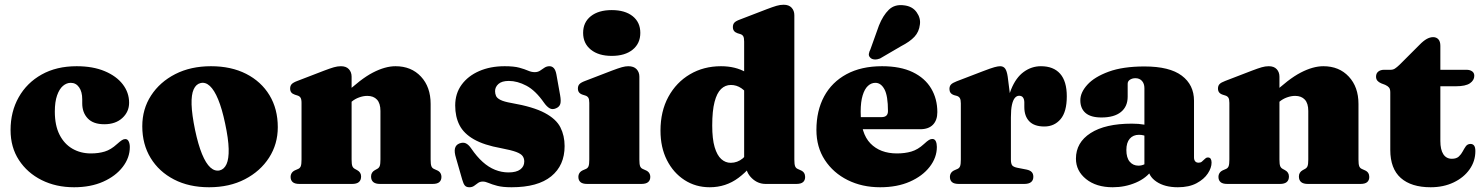

<svg xmlns="http://www.w3.org/2000/svg" viewBox="-20 -775 6248 809"><path d="M524 -342Q524 -304 495.5 -277.8Q467 -251.5 419.5 -251.5Q373 -251.5 349.8 -276Q326.5 -300.5 326.5 -339.5V-356.5Q326.5 -388.5 313.2 -407.2Q300 -426 278 -426Q260.5 -426 245.2 -413Q230 -400 220.5 -373Q211 -346 211 -305Q211 -246.5 230.8 -207.5Q250.5 -168.5 285 -148.5Q319.5 -128.5 363 -128.5Q395.5 -128.5 421.5 -136.5Q447.5 -144.5 472.5 -167.5Q486.5 -180 493.8 -184.5Q501 -189 508 -189Q517.5 -189 522.2 -179.2Q527 -169.5 527 -155.5Q527 -110.5 497.2 -71.8Q467.5 -33 414.8 -9.5Q362 14 292 14Q216 14 155.5 -16.2Q95 -46.5 59.8 -100.5Q24.5 -154.5 24.5 -227Q24.5 -304.5 58.8 -365.2Q93 -426 155.5 -461Q218 -496 303 -496Q371.5 -496 421 -475.2Q470.5 -454.5 497.2 -419.8Q524 -385 524 -342Z M869 -496Q954 -496 1017.2 -463.8Q1080.5 -431.5 1115.5 -373.8Q1150.5 -316 1150.5 -239Q1150.5 -168 1113.8 -110.8Q1077 -53.5 1012 -19.8Q947 14 861 14Q776.5 14 713.2 -18.8Q650 -51.5 614.8 -109.2Q579.5 -167 579.5 -243Q579.5 -315.5 616.5 -372.5Q653.5 -429.5 718.5 -462.8Q783.5 -496 869 -496ZM905.5 -57Q924.5 -61.5 934.5 -83.5Q944.5 -105.5 943.5 -147.8Q942.5 -190 928.5 -255Q915.5 -317 899.2 -356.2Q883 -395.5 864.2 -412.8Q845.5 -430 825 -425Q806 -420.5 796 -398.5Q786 -376.5 787.2 -334.5Q788.5 -292.5 802 -227Q815 -165.5 831.2 -126Q847.5 -86.5 866.2 -69.5Q885 -52.5 905.5 -57Z M1461.5 -452V-103Q1461.5 -83.5 1464.5 -75.5Q1467.5 -67.5 1475 -63.5L1485 -58Q1501.5 -49 1501.5 -31.5Q1501.5 0 1464 0H1241.5Q1222 0 1213.2 -7.8Q1204.5 -15.5 1204.5 -29.5Q1204.5 -39 1209.5 -46.5Q1214.5 -54 1225.5 -58.5L1237 -63.5Q1244.5 -67 1247.5 -75.2Q1250.5 -83.5 1250.5 -103V-341.5Q1250.5 -357 1246.2 -363.5Q1242 -370 1233.5 -372.5L1222.5 -376Q1212 -379.5 1207.2 -385.8Q1202.5 -392 1202.5 -402Q1202.5 -413.5 1209 -420.5Q1215.5 -427.5 1233 -434L1346 -477.5Q1371 -487 1386.5 -491.5Q1402 -496 1416.5 -496Q1438.5 -496 1450 -483.5Q1461.5 -471 1461.5 -452ZM1443.5 -330 1414 -361.5 1429.5 -375.5Q1499.5 -442.5 1551.2 -469.2Q1603 -496 1646.5 -496Q1713 -496 1753.8 -452.2Q1794.5 -408.5 1794.5 -337V-103Q1794.5 -83.5 1797.5 -75.2Q1800.5 -67 1808 -63.5L1819 -58.5Q1830.5 -54 1835.2 -46.5Q1840 -39 1840 -29.5Q1840 -15.5 1831.2 -7.8Q1822.5 0 1803 0H1581Q1543.5 0 1543.5 -31.5Q1543.5 -49 1559.5 -58L1569.5 -63.5Q1577 -67.5 1580 -75.5Q1583 -83.5 1583 -103V-307.5Q1583 -339.5 1568.5 -355.2Q1554 -371 1527.5 -371Q1511 -371 1493 -364.5Q1475 -358 1461 -346Z M2124 -434Q2094.5 -434 2080.2 -421.2Q2066 -408.5 2066 -391Q2066 -380.5 2070 -371Q2074 -361.5 2088.8 -354Q2103.5 -346.5 2135 -341Q2227 -325 2275.2 -299.2Q2323.5 -273.5 2341.2 -238.5Q2359 -203.5 2359 -159.5Q2359 -78 2302.5 -32Q2246 14 2135.5 14Q2098 14 2075.2 8Q2052.5 2 2038.8 -4Q2025 -10 2014.5 -10Q2002.5 -10 1994.2 -4Q1986 2 1977.8 8Q1969.5 14 1957.5 14Q1945 14 1938.8 6.8Q1932.5 -0.5 1927.5 -18.5L1901.5 -109Q1893.5 -134.5 1897 -149.5Q1900.5 -164.5 1915.5 -170.5Q1931.5 -176.5 1943 -171Q1954.5 -165.5 1965.5 -149.5Q1989 -115 2013.8 -92.8Q2038.5 -70.5 2066 -59.5Q2093.5 -48.5 2122.5 -48.5Q2155.5 -48.5 2172.2 -61Q2189 -73.5 2189 -94.5Q2189 -107.5 2182.2 -117.2Q2175.5 -127 2154.8 -134.8Q2134 -142.5 2092 -150.5Q2019.5 -163.5 1977 -187.8Q1934.5 -212 1916.2 -247.5Q1898 -283 1898 -330.5Q1898 -381 1925 -418Q1952 -455 1999 -475.5Q2046 -496 2106.5 -496Q2145.5 -496 2168.2 -489.8Q2191 -483.5 2205.2 -477.2Q2219.5 -471 2233 -471Q2246 -471 2255.5 -477.2Q2265 -483.5 2274.2 -489.8Q2283.5 -496 2295.5 -496Q2306 -496 2313.5 -488Q2321 -480 2324.5 -461L2340 -374.5Q2344.5 -349.5 2340.8 -337Q2337 -324.5 2322.5 -318.5Q2307.5 -312 2295.8 -318.8Q2284 -325.5 2272 -342.5Q2236.5 -393.5 2198.2 -413.8Q2160 -434 2124 -434Z M2674 -452V-103Q2674 -83.5 2677 -75.2Q2680 -67 2687.5 -63.5L2698.5 -58.5Q2710 -54 2715 -46.5Q2720 -39 2720 -29.5Q2720 -15.5 2711 -7.8Q2702 0 2682.5 0H2454Q2434.5 0 2425.8 -7.8Q2417 -15.5 2417 -29.5Q2417 -39 2422 -46.5Q2427 -54 2438 -58.5L2449.5 -63.5Q2457 -67 2460 -75.2Q2463 -83.5 2463 -103V-341.5Q2463 -357 2458.8 -363.5Q2454.5 -370 2446 -372.5L2435 -376Q2424.5 -379.5 2419.8 -385.8Q2415 -392 2415 -402Q2415 -413.5 2421.5 -420.5Q2428 -427.5 2445.5 -434L2558.5 -477.5Q2585 -487.5 2600.2 -491.8Q2615.5 -496 2627 -496Q2650.5 -496 2662.2 -483.5Q2674 -471 2674 -452ZM2557.5 -539.5Q2502 -539.5 2469.5 -565.8Q2437 -592 2437 -636.5Q2437 -681 2469.5 -706.8Q2502 -732.5 2557.5 -732.5Q2613.5 -732.5 2645.8 -706.8Q2678 -681 2678 -636.5Q2678 -592 2645.8 -565.8Q2613.5 -539.5 2557.5 -539.5Z M3123 -87.5 3115.5 -88V-600Q3115.5 -616 3111.5 -622.5Q3107.5 -629 3099 -631.5L3087.5 -635Q3077.5 -638.5 3072.8 -644.8Q3068 -651 3068 -661Q3068 -672.5 3074.2 -679.5Q3080.5 -686.5 3098.5 -693L3211.5 -736.5Q3236.5 -746 3251.8 -750.5Q3267 -755 3282 -755Q3304 -755 3315.5 -742.5Q3327 -730 3327 -711V-103Q3327 -83.5 3330 -75.2Q3333 -67 3340.5 -63.5L3351.5 -58.5Q3363 -54 3367.8 -46.5Q3372.5 -39 3372.5 -29.5Q3372.5 -15.5 3363.8 -7.8Q3355 0 3335.5 0H3206Q3173 0 3148 -24Q3123 -48 3123 -80.5ZM2763 -224.5Q2763 -306 2796.2 -367Q2829.5 -428 2887.2 -462Q2945 -496 3018 -496Q3078.5 -496 3123 -470.5Q3167.5 -445 3200 -393L3146.5 -357Q3124 -389.5 3103.8 -403.2Q3083.5 -417 3059.5 -417Q3036 -417 3018.2 -400Q3000.5 -383 2990.8 -345.5Q2981 -308 2981 -246Q2981 -189.5 2991.2 -155Q3001.5 -120.5 3019 -104.8Q3036.5 -89 3059 -89Q3087 -89 3109.5 -107.5Q3132 -126 3152.5 -167.5L3187 -134Q3145 -65.5 3091.8 -25.8Q3038.5 14 2970.5 14Q2911 14 2864 -16.5Q2817 -47 2790 -100.5Q2763 -154 2763 -224.5Z M3929.5 -302.5Q3929.5 -268.5 3911 -249.5Q3892.5 -230.5 3857.5 -230.5H3561V-281.5H3694.5Q3721.5 -281.5 3721.5 -307Q3721.5 -371 3706.8 -398.5Q3692 -426 3668.5 -426Q3651 -426 3637 -413Q3623 -400 3614.8 -373Q3606.5 -346 3606.5 -304.5Q3606.5 -213 3647.5 -170.8Q3688.5 -128.5 3759.5 -128.5Q3793 -128.5 3820.2 -136.5Q3847.5 -144.5 3873 -168Q3887 -181 3894.2 -185.2Q3901.5 -189.5 3908.5 -189.5Q3918.5 -189.5 3923 -179.8Q3927.5 -170 3927.5 -156Q3927.5 -111 3897.2 -72Q3867 -33 3813.5 -9.5Q3760 14 3688.5 14Q3612.5 14 3551.8 -16.2Q3491 -46.5 3455.5 -100.8Q3420 -155 3420 -227.5Q3420 -308.5 3452.5 -368.8Q3485 -429 3547 -462.5Q3609 -496 3696.5 -496Q3774 -496 3825.8 -471Q3877.5 -446 3903.5 -402.2Q3929.5 -358.5 3929.5 -302.5ZM3683.5 -667.5Q3700.5 -710 3725.2 -734Q3750 -758 3789.5 -752.5Q3824.5 -748.5 3842.2 -723.5Q3860 -698.5 3856 -671.5Q3852.5 -641 3833.2 -620.2Q3814 -599.5 3777 -580.5L3688 -528.5Q3677 -524 3665.5 -524.5Q3654 -525 3647.5 -531.5Q3639.5 -539 3641 -548.2Q3642.5 -557.5 3647.5 -567Z M4220.5 -273Q4220.5 -349 4240.5 -398.5Q4260.5 -448 4293.5 -472Q4326.5 -496 4366 -496Q4419 -496 4447 -464.2Q4475 -432.5 4475 -369Q4475 -304 4448.8 -273Q4422.5 -242 4380.5 -242Q4338 -242 4317 -263.8Q4296 -285.5 4296 -324V-345Q4295.5 -357.5 4290.2 -364.5Q4285 -371.5 4274 -371.5Q4264 -371.5 4256.2 -362.5Q4248.5 -353.5 4244 -333.8Q4239.5 -314 4239.5 -280.5ZM4226 -452 4239.5 -346V-103Q4239.5 -86 4244.5 -78.8Q4249.5 -71.5 4267 -68L4305.5 -60.5Q4320 -57.5 4327 -50.2Q4334 -43 4334 -30Q4334 -15.5 4324.5 -7.8Q4315 0 4296 0H4020Q4000 0 3991.2 -7.8Q3982.5 -15.5 3982.5 -29.5Q3982.5 -39 3987.5 -46.5Q3992.5 -54 4003.5 -58.5L4015 -63.5Q4022.5 -67 4025.5 -75.2Q4028.5 -83.5 4028.5 -103V-339.5Q4028.5 -355 4024.2 -361.8Q4020 -368.5 4011.5 -371L4000.5 -374Q3990 -377.5 3985.2 -384Q3980.5 -390.5 3980.5 -400Q3980.5 -412 3987.2 -419Q3994 -426 4011 -432.5L4120.5 -474.5Q4155.5 -488 4170.5 -492Q4185.5 -496 4194 -496Q4208 -496 4215.2 -486Q4222.5 -476 4226 -452Z M4818 -68V-79.5H4802V-403.5Q4802 -422.5 4791.8 -434Q4781.5 -445.5 4764 -445.5Q4751 -445.5 4741.2 -439.2Q4731.5 -433 4731.5 -422V-367.5Q4731.5 -326 4703 -303Q4674.5 -280 4621 -280Q4576 -280 4554 -299Q4532 -318 4532 -352.5Q4532 -385.5 4561.8 -418.2Q4591.5 -451 4651.5 -473Q4711.5 -495 4802.5 -495Q4908 -495 4959.5 -456.2Q5011 -417.5 5011 -350.5V-111.5Q5011 -101.5 5015.8 -95.5Q5020.5 -89.5 5030.5 -89.5Q5039 -89.5 5044.2 -94Q5049.5 -98.5 5054 -103Q5057.5 -106.5 5061 -109Q5064.5 -111.5 5069.5 -111.5Q5078 -111.5 5081.5 -105.5Q5085 -99.5 5085 -90Q5085 -68 5069.2 -44Q5053.5 -20 5021.8 -3Q4990 14 4943 14Q4887.5 14 4852.8 -9.5Q4818 -33 4818 -68ZM4513.5 -106.5Q4513.5 -174.5 4575.2 -214.2Q4637 -254 4749 -254Q4778.5 -254 4800.2 -250Q4822 -246 4836 -238.5L4819 -196Q4808.5 -202 4799.2 -204.5Q4790 -207 4779 -207Q4754.5 -207 4740.2 -190.5Q4726 -174 4726 -143Q4726 -110.5 4740 -93.8Q4754 -77 4777 -77Q4791.5 -77 4804.2 -83.8Q4817 -90.5 4823.5 -99.5L4835.5 -60.5Q4811.5 -25 4766 -5.5Q4720.5 14 4668.5 14Q4599 14 4556.2 -20.5Q4513.5 -55 4513.5 -106.5Z M5371 -452V-103Q5371 -83.5 5374 -75.5Q5377 -67.5 5384.5 -63.5L5394.5 -58Q5411 -49 5411 -31.5Q5411 0 5373.5 0H5151Q5131.5 0 5122.8 -7.8Q5114 -15.5 5114 -29.5Q5114 -39 5119 -46.5Q5124 -54 5135 -58.5L5146.5 -63.5Q5154 -67 5157 -75.2Q5160 -83.5 5160 -103V-341.5Q5160 -357 5155.8 -363.5Q5151.5 -370 5143 -372.5L5132 -376Q5121.5 -379.5 5116.8 -385.8Q5112 -392 5112 -402Q5112 -413.5 5118.5 -420.5Q5125 -427.5 5142.5 -434L5255.5 -477.5Q5280.5 -487 5296 -491.5Q5311.5 -496 5326 -496Q5348 -496 5359.5 -483.5Q5371 -471 5371 -452ZM5353 -330 5323.5 -361.5 5339 -375.5Q5409 -442.5 5460.8 -469.2Q5512.5 -496 5556 -496Q5622.5 -496 5663.2 -452.2Q5704 -408.5 5704 -337V-103Q5704 -83.5 5707 -75.2Q5710 -67 5717.5 -63.5L5728.5 -58.5Q5740 -54 5744.8 -46.5Q5749.5 -39 5749.5 -29.5Q5749.5 -15.5 5740.8 -7.8Q5732 0 5712.5 0H5490.5Q5453 0 5453 -31.5Q5453 -49 5469 -58L5479 -63.5Q5486.5 -67.5 5489.5 -75.5Q5492.5 -83.5 5492.5 -103V-307.5Q5492.5 -339.5 5478 -355.2Q5463.5 -371 5437 -371Q5420.5 -371 5402.5 -364.5Q5384.5 -358 5370.5 -346Z M5816.5 -417.5 5799.5 -424Q5789 -428.5 5783.5 -435.2Q5778 -442 5778 -452Q5778 -466 5787.5 -473.5Q5797 -481 5812.5 -481H5840Q5849.5 -481 5857.5 -486Q5865.5 -491 5878.5 -503.5L5961.5 -586.5Q5977.5 -603 5991.5 -610.8Q6005.5 -618.5 6018.5 -618.5Q6032.5 -618.5 6040.8 -609.2Q6049 -600 6049 -582V-181Q6049 -144.5 6061.5 -125.2Q6074 -106 6097.5 -106Q6116.5 -106 6126.8 -115.5Q6137 -125 6143.2 -137Q6149.5 -149 6156.2 -158.5Q6163 -168 6175 -168.5Q6185 -169 6190.8 -162Q6196.5 -155 6196.5 -138.5Q6196.5 -96 6172.2 -61.5Q6148 -27 6105.2 -6.5Q6062.5 14 6008 14Q5926.5 14 5882.2 -25.2Q5838 -64.5 5838 -143.5V-385.5Q5838 -399.5 5832.8 -406Q5827.5 -412.5 5816.5 -417.5ZM5976.5 -411.5V-481H6158.5Q6173.5 -481 6182.8 -474.5Q6192 -468 6192 -455.5Q6192 -437 6173.8 -424.2Q6155.5 -411.5 6114 -411.5Z"/></svg>

Font: Fraunces Black
Style: Regular
Weight: 900
Version: Version 1.000;[b76b70a41]